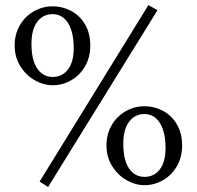

<svg xmlns="http://www.w3.org/2000/svg" viewBox="-20 -727 778 759"><path d="M566.6 -706.8 602.6 -686.8 170.1 12.2 136.6 -9.2ZM37.9 -547Q37.9 -592.1 58.6 -627.4Q79.2 -662.6 113.8 -682.3Q148.2 -702 188.4 -702Q227.1 -702 261.3 -683.8Q295.5 -665.6 316.2 -630.6Q336.9 -595.6 336.9 -547Q336.9 -499.9 315.8 -464.1Q294.6 -428.4 260.6 -409.2Q226.6 -390 188.4 -390Q152.1 -390 117.2 -409.9Q82.2 -429.9 60.1 -465.8Q37.9 -501.8 37.9 -547ZM271.4 -537.2Q271.4 -580.4 261 -610.4Q250.6 -640.4 231.9 -655.8Q213.2 -671.2 188.4 -671.2Q150.4 -671.2 127.4 -640.9Q104.4 -610.5 104.4 -553.8Q104.4 -489.6 127.1 -456.2Q149.8 -422.8 188.4 -422.8Q225.9 -422.8 248.6 -452.1Q271.4 -481.5 271.4 -537.2ZM400.9 -152Q400.9 -197.1 421.6 -232.4Q442.2 -267.6 476.8 -287.3Q511.2 -307 551.4 -307Q590.1 -307 624.3 -288.8Q658.5 -270.6 679.2 -235.6Q699.9 -200.6 699.9 -152Q699.9 -104.9 678.8 -69.1Q657.6 -33.4 623.6 -14.2Q589.6 5 551.4 5Q515.1 5 480.2 -14.9Q445.2 -34.9 423.1 -70.8Q400.9 -106.8 400.9 -152ZM634.4 -142.2Q634.4 -185.4 624 -215.4Q613.6 -245.4 594.9 -260.8Q576.2 -276.2 551.4 -276.2Q513.4 -276.2 490.4 -245.9Q467.4 -215.5 467.4 -158.8Q467.4 -94.6 490.1 -61.2Q512.8 -27.8 551.4 -27.8Q588.9 -27.8 611.6 -57.1Q634.4 -86.5 634.4 -142.2Z"/></svg>

Font: Didactic
Style: Regular
Weight: 400
Designer: Tyler Finck
Foundry: Etcetera Type Co
Version: Version 3.007;FEAKit 1.0